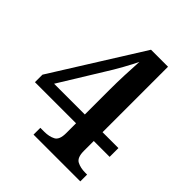

<svg xmlns="http://www.w3.org/2000/svg" viewBox="-199 -836 958 958"><g transform="rotate(45 280.5 -357.0)"><path d="M196 0V-48H224Q258 -48 282 -60.5Q306 -73 306 -120V-190H16V-243L311 -714H431V-252H543V-190H431V-120Q431 -73 455 -60.5Q479 -48 513 -48H526V0ZM89 -252H306V-431Q306 -475 308 -529Q310 -583 313 -630Q308 -619 297.5 -599Q287 -579 274 -555.5Q261 -532 249 -512Q237 -492 230 -481Z"/></g></svg>

Font: Noto Serif Hentaigana SemiBold
Style: Regular
Weight: 600
Designer: Kazuhiro Yamada
Foundry: nipponia
Version: Version 1.000; ttfautohint (v1.8.4.7-5d5b)